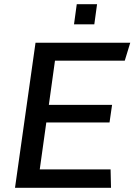

<svg xmlns="http://www.w3.org/2000/svg" viewBox="-20 -888 640 908"><path d="M51 0 148 -686H596L570 -601H240L211 -392H510L498 -309H199L168 -87H503L505 0ZM330 -773 343 -868H439L426 -773Z"/></svg>

Font: Chivo Mono
Style: Italic
Weight: 400
Italic angle: -8.05°
Monospace: yes
Version: Version 1.008